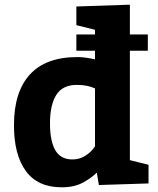

<svg xmlns="http://www.w3.org/2000/svg" viewBox="-20 -795 678 825"><path d="M618.2 -6.8 404.8 0 396 -53.2Q374 -31.2 336.9 -10.7Q299.8 9.8 245.1 9.8Q142.1 9.8 91.1 -60.1Q40 -129.9 40 -256.8Q40 -399.9 108.4 -474.9Q176.8 -549.8 313 -549.8Q343.8 -549.8 388.2 -540V-577.1H308.1V-647H388.2V-667L308.1 -687V-767.1L538.1 -774.9V-647H615.2V-577.1H538.1V-106.9L618.2 -86.9ZM310.1 -430.2Q249 -430.2 221.9 -387.2Q194.8 -344.2 194.8 -265.1Q194.8 -188 218 -148.9Q241.2 -109.9 291 -109.9Q318.8 -109.9 340.8 -122.3Q362.8 -134.8 375.5 -149.9Q388.2 -165 388.2 -167V-415Q356 -430.2 310.1 -430.2Z"/></svg>

Font: Kadwa
Style: Bold
Weight: 700
Designer: Sol Matas
Foundry: Sol Matas
Version: Version 1.001;PS 001.000;hotconv 1.0.70;makeotf.lib2.5.58329